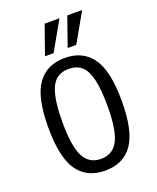

<svg xmlns="http://www.w3.org/2000/svg" viewBox="-171 -1044 942 1154"><g transform="rotate(-20 300.0 -467.5)"><path d="M300 -640Q249 -640 217.5 -612Q186 -584 171 -520.5Q156 -457 156 -350Q156 -198 190 -131.5Q224 -65 300 -65Q376 -65 410 -131.5Q444 -198 444 -350Q444 -457 429 -520.5Q414 -584 382.5 -612Q351 -640 300 -640ZM300 -710Q416 -710 475.5 -626Q535 -542 535 -350Q535 -158 475.5 -74Q416 10 300 10Q184 10 124.5 -74Q65 -158 65 -350Q65 -542 124.5 -626Q184 -710 300 -710ZM403 -945H498L393 -760H338ZM258 -945H353L248 -760H193Z"/></g></svg>

Font: Sligoil Micro
Style: Regular
Weight: 400
Designer: Ariel Martín Pérez
Foundry: Igor Stepanchenko
Version: Version 1.001